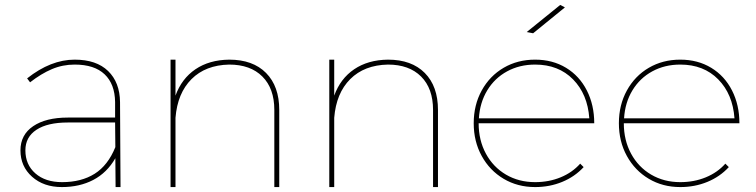

<svg xmlns="http://www.w3.org/2000/svg" viewBox="-20 -759 3068 779"><path d="M449 0 448 -117Q414 -58 358.5 -29Q303 0 231 0Q157 0 110 -42Q63 -84 63 -149Q63 -212 114.5 -247Q166 -282 255 -282H447V-345Q446 -418 404.5 -457.5Q363 -497 283 -497Q234 -497 190.5 -478.5Q147 -460 102 -425L90 -441Q186 -517 283 -517Q371 -517 418.5 -471Q466 -425 467 -345L469 0ZM448 -162 447 -262H255Q173 -262 128 -232.5Q83 -203 83 -149Q83 -91 123.5 -55.5Q164 -20 232 -20Q310 -20 364 -54Q418 -88 448 -162Z M1113 -313V0H1093V-313Q1093 -400 1044.5 -448.5Q996 -497 910 -497Q814 -495 757 -438Q700 -381 692 -281V0H672V-517H692V-371Q717 -440 773 -478Q829 -516 910 -517Q1006 -517 1059.5 -463Q1113 -409 1113 -313Z M1757 -313V0H1737V-313Q1737 -400 1688.5 -448.5Q1640 -497 1554 -497Q1458 -495 1401 -438Q1344 -381 1336 -281V0H1316V-517H1336V-371Q1361 -440 1417 -478Q1473 -516 1554 -517Q1650 -517 1703.5 -463Q1757 -409 1757 -313Z M2253 -739 2272 -729 2143 -624 2117 -629ZM2334 -95 2348 -81Q2312 -42 2261 -21Q2210 0 2151 0Q2080 0 2023.5 -33.5Q1967 -67 1934.5 -126Q1902 -185 1902 -259Q1902 -333 1934.5 -392Q1967 -451 2023.5 -484Q2080 -517 2151 -517Q2222 -517 2276.5 -484Q2331 -451 2361 -392Q2391 -333 2391 -259H1922Q1922 -190 1951.5 -135.5Q1981 -81 2033 -50.5Q2085 -20 2151 -20Q2207 -20 2254.5 -39.5Q2302 -59 2334 -95ZM1923 -279H2371Q2364 -377 2305 -437Q2246 -497 2151 -497Q2088 -497 2037.5 -469.5Q1987 -442 1957 -392.5Q1927 -343 1923 -279Z M2923 -95 2937 -81Q2901 -42 2850 -21Q2799 0 2740 0Q2669 0 2612.5 -33.5Q2556 -67 2523.5 -126Q2491 -185 2491 -259Q2491 -333 2523.5 -392Q2556 -451 2612.5 -484Q2669 -517 2740 -517Q2811 -517 2865.5 -484Q2920 -451 2950 -392Q2980 -333 2980 -259H2511Q2511 -190 2540.5 -135.5Q2570 -81 2622 -50.5Q2674 -20 2740 -20Q2796 -20 2843.5 -39.5Q2891 -59 2923 -95ZM2512 -279H2960Q2953 -377 2894 -437Q2835 -497 2740 -497Q2677 -497 2626.5 -469.5Q2576 -442 2546 -392.5Q2516 -343 2512 -279Z"/></svg>

Font: TypoPRO Montserrat
Style: Regular
Weight: 250
Designer: Julieta Ulanovsky
Foundry: Julieta Ulanovsky
Version: Version 6.001